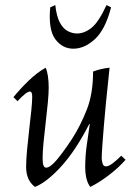

<svg xmlns="http://www.w3.org/2000/svg" viewBox="-20 -722 537 757"><path d="M118 15Q83 -11 83 -64Q83 -90 86.5 -129Q90 -168 95 -210Q100 -252 103.5 -287Q107 -322 107 -341Q107 -361 98 -361Q84 -361 49 -323L33 -339Q59 -371 92.5 -403.5Q126 -436 160 -455Q166 -442 169 -421.5Q172 -401 172 -376Q172 -354 168.5 -316.5Q165 -279 160 -237.5Q155 -196 151.5 -159Q148 -122 148 -99Q148 -78 151.5 -69.5Q155 -61 162 -61Q178 -61 204.5 -92.5Q231 -124 265 -176Q297 -226 322 -289Q347 -352 347 -440Q379 -452 412 -455Q410 -434 406 -396.5Q402 -359 397.5 -314Q393 -269 389.5 -225.5Q386 -182 383.5 -148Q381 -114 381 -99Q381 -88 384.5 -77Q388 -66 398 -66Q408 -66 423.5 -77.5Q439 -89 458 -108L475 -92Q447 -60 408 -30.5Q369 -1 336 15Q316 -11 316 -64Q316 -103 321 -142Q326 -181 334 -233H332Q278 -128 221.5 -66Q165 -4 118 15ZM400 -702 418 -693Q395 -605 354 -567.5Q313 -530 269 -530Q226 -530 198 -567.5Q170 -605 178 -693L198 -702Q203 -657 216 -633Q229 -609 247 -599.5Q265 -590 284 -590Q313 -590 341 -612.5Q369 -635 400 -702Z"/></svg>

Font: Bona Nova
Style: Italic
Weight: 400
Italic angle: -4°
Designer: Mateusz Machalski
Foundry: Capitalics
Version: Version 4.001; ttfautohint (v1.8.3)